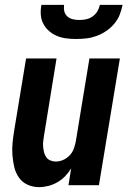

<svg xmlns="http://www.w3.org/2000/svg" viewBox="-20 -760 540 788"><path d="M140 8Q115 8 93 -2Q71 -12 57.5 -31.5Q44 -51 38.5 -74.5Q33 -98 31 -123Q29 -148 31.5 -173Q34 -198 38 -223L87 -520H212L161 -206Q159 -194 157.5 -182Q156 -170 157 -158.5Q158 -147 160.5 -136Q163 -125 169.5 -115.5Q176 -106 186.5 -101.5Q197 -97 209 -97Q224 -97 239 -103.5Q254 -110 265.5 -122Q277 -134 282.5 -149Q288 -164 291 -179L347 -520H472L386 0H261L272 -69Q262 -52 247.5 -37Q233 -22 215.5 -12Q198 -2 178.5 3Q159 8 140 8ZM293 -600Q272 -600 252 -602.5Q232 -605 214 -612.5Q196 -620 181.5 -632.5Q167 -645 158 -662Q149 -679 147.5 -699Q146 -719 150 -740H243Q241 -726 244 -713.5Q247 -701 256.5 -692.5Q266 -684 279 -681Q292 -678 306 -678Q320 -678 334 -681Q348 -684 360 -692.5Q372 -701 379.5 -713.5Q387 -726 390 -740H483Q479 -719 471 -699Q463 -679 448.5 -662Q434 -645 415.5 -632.5Q397 -620 376.5 -612.5Q356 -605 335 -602.5Q314 -600 293 -600Z"/></svg>

Font: Iosevka SS04 Extrabold
Style: Italic
Weight: 800
Italic angle: -9°
Monospace: yes
Designer: Belleve Invis
Foundry: Belleve Invis
Version: Version 19.0.0; ttfautohint (v1.8.4)